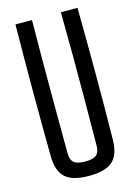

<svg xmlns="http://www.w3.org/2000/svg" viewBox="-122 -865 662 937"><g transform="rotate(-15 209.0 -396.5)"><path d="M209 7Q126 7 89.8 -25.8Q53.5 -58.5 52.5 -133.5Q50.5 -301 50.5 -466.8Q50.5 -632.5 52.5 -800H136Q135 -688.5 134.5 -575.8Q134 -463 134.5 -350.5Q135 -238 135.5 -126Q135.5 -93.5 152.2 -79.5Q169 -65.5 209 -65.5Q249.5 -65.5 265.8 -79.5Q282 -93.5 282 -126Q283 -238 283.5 -350.5Q284 -463 283.8 -575.8Q283.5 -688.5 282 -800H366Q368 -632.5 368.2 -466.8Q368.5 -301 366 -133.5Q365 -58.5 328.8 -25.8Q292.5 7 209 7Z"/></g></svg>

Font: Big Shoulders
Style: Regular
Weight: 400
Designer: Patric King
Foundry: XO Type Co
Version: Version 2.002